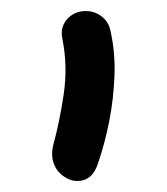

<svg xmlns="http://www.w3.org/2000/svg" viewBox="-20 -737 303 348"><path d="M120 -409Q107 -409 94.5 -418Q82 -427 77 -442Q72 -457 77 -476Q88 -516 95.5 -566.5Q103 -617 93 -667Q90 -681 95 -692Q100 -703 110.5 -710Q121 -717 135 -717Q152 -717 164.5 -707Q177 -697 180 -682Q189 -643 187.5 -600.5Q186 -558 178 -517.5Q170 -477 158 -442Q148 -409 120 -409Z"/></svg>

Font: Shantell Sans Light
Style: Regular
Weight: 400
Version: Version 1.011;[c5ecc13dd]